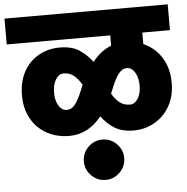

<svg xmlns="http://www.w3.org/2000/svg" viewBox="-77 -732 922 948"><g transform="rotate(-5 384.5 -258.5)"><path d="M0 0ZM652 -549V-492Q709 -467 742 -414.5Q775 -362 775 -289Q775 -223 746.5 -173.5Q718 -124 670.5 -97.5Q623 -71 569 -71Q512 -71 475 -93.5Q438 -116 409 -155Q343 -72 249 -72Q188 -72 139 -98.5Q90 -125 61.5 -174.5Q33 -224 33 -291Q33 -359 60 -408.5Q87 -458 134 -484.5Q181 -511 239 -511Q297 -511 333.5 -488Q370 -465 400 -426Q441 -478 493 -498V-549H-20V-677H789V-549ZM324 -289 336 -318Q319 -347 298 -364.5Q277 -382 247 -382Q224 -382 208 -356.5Q192 -331 192 -291Q192 -251 208 -226Q224 -201 247 -201Q272 -201 289.5 -224Q307 -247 324 -289ZM616 -289Q616 -329 600 -355Q584 -381 561 -381Q537 -381 519 -357.5Q501 -334 484 -291L472 -262Q488 -234 509 -217Q530 -200 561 -200Q584 -200 600 -225Q616 -250 616 -289ZM409 -40Q450 -40 479.5 -10.5Q509 19 509 60Q509 101 479.5 130.5Q450 160 409 160Q368 160 338.5 130.5Q309 101 309 60Q309 19 338.5 -10.5Q368 -40 409 -40Z"/></g></svg>

Font: Martel Sans Black
Style: Regular
Weight: 900
Designer: Dan Reynolds and Mathieu Réguer
Foundry: Dan Reynolds and Mathieu Réguer
Version: Version 1.002; ttfautohint (v1.1) -l 5 -r 5 -G 72 -x 0 -D la